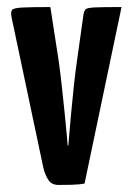

<svg xmlns="http://www.w3.org/2000/svg" viewBox="-20 -520 375 545"><path d="M146 5Q127 5 117.5 -9Q108 -23 103 -44L13 -470Q10 -485 13.5 -491Q17 -497 41 -498.5Q65 -500 123 -500L146 -351Q151 -317 155.5 -275Q160 -233 164 -194.5Q168 -156 170 -131.5Q172 -107 172 -107H174Q174 -107 176 -131.5Q178 -156 181.5 -194.5Q185 -233 189.5 -275Q194 -317 199 -351L217 -479Q219 -490 223.5 -494Q228 -498 250.5 -499Q273 -500 325 -500L220 1Q205 4 183 4.5Q161 5 146 5Z"/></svg>

Font: Yanone Kaffeesatz SemiBold
Style: Regular
Weight: 600
Designer: Yanone (Cyrillic: Daniel Pouzeot, Huerta Tipografica, and Cyreal)
Foundry: Yanone
Version: Version 2.003